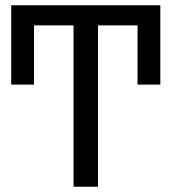

<svg xmlns="http://www.w3.org/2000/svg" viewBox="-20 -708 651 728"><path d="M351.6 -611.8V0H258.8V-611.8H108.9V-387.2H22.5V-688H587.9V-387.2H501.5V-611.8Z"/></svg>

Font: Arimo
Style: Regular
Weight: 400
Designer: Steve Matteson
Foundry: Monotype Imaging Inc.
Version: Version 1.33